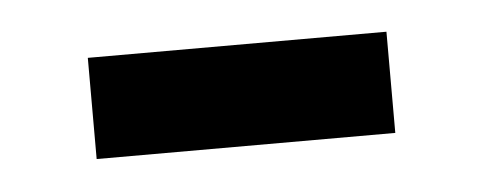

<svg xmlns="http://www.w3.org/2000/svg" viewBox="-25 -374 389 155"><g transform="rotate(-5 170.0 -297.0)"><path d="M49 -338H291V-256H49Z"/></g></svg>

Font: kannada25
Style: Book
Weight: 400
Designer: Jelle Bosma - Monotype Design Team
Foundry: Monotype Imaging Inc.
Version: Version 2.003